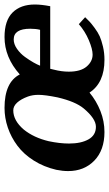

<svg xmlns="http://www.w3.org/2000/svg" viewBox="170 -656 497 878"><g transform="rotate(-90 419.0 -216.5)"><path d="M678.2 -402.8Q656.7 -402.8 635.3 -387.9Q613.8 -373 598.1 -351.3Q582.5 -329.6 572.8 -312.3Q563 -294.9 558.1 -282.2H722.2Q727.1 -301.8 727.1 -327.1Q727.1 -402.8 678.2 -402.8ZM212.9 -243.2Q202.1 -192.4 202.1 -149.9Q202.1 -94.7 221.2 -60.8Q240.2 -26.9 278.8 -26.9Q315.9 -26.9 362.8 -83Q394 -120.6 413.1 -202.1Q424.8 -259.3 424.8 -290Q424.8 -316.4 417 -337.9Q405.3 -369.6 389.2 -387.2Q373 -404.8 354 -404.8Q307.1 -404.8 266.1 -356.9Q229 -311 212.9 -243.2ZM365.2 -444.8Q482.4 -444.8 518.1 -375Q596.2 -444.8 689 -444.8Q764.6 -444.8 801.3 -408Q837.9 -371.1 837.9 -306.2Q837.9 -276.4 830.1 -235.8H543.9Q543 -232.4 540 -219.2Q530.8 -183.6 530.8 -150.9Q530.8 -96.7 554.2 -69.3Q577.6 -42 608.9 -42Q633.8 -42 674.8 -59.3Q715.8 -76.7 748 -105L779.8 -76.2Q765.6 -61.5 758.3 -54.7Q751 -47.9 730.7 -32.7Q710.4 -17.6 692.4 -9.5Q674.3 -1.5 645.5 5.4Q616.7 12.2 585 12.2Q479.5 12.2 435.1 -56.2Q397.5 -24.9 350.8 -6.3Q304.2 12.2 254.9 12.2Q171.9 12.2 124 -34.2Q76.2 -80.6 76.2 -153.8Q76.2 -179.7 82 -208Q95.2 -265.1 124.3 -311Q153.3 -356.9 191.9 -385.7Q230.5 -414.6 274.9 -429.7Q319.3 -444.8 365.2 -444.8Z"/></g></svg>

Font: Linux Libertine
Style: Bold Italic
Weight: 700
Italic angle: -11.5°
Designer: Philipp H. Poll
Foundry: Philipp H. Poll
Version: Version 4.0.5